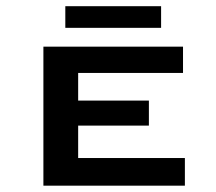

<svg xmlns="http://www.w3.org/2000/svg" viewBox="-20 -587 682 607"><path d="M489.3 -499H186.5V-567.4H489.3ZM564.5 0H117.2V-439.5H558.6V-356.4H227.1V-269H450.7V-189.9H227.1V-87.4H564.5Z"/></svg>

Font: Squarish Sans CT
Style: RegularSC
Weight: 400
Version: Version 0.9